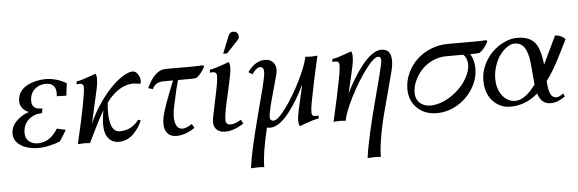

<svg xmlns="http://www.w3.org/2000/svg" viewBox="-57 -911 4187 1392"><g transform="rotate(-5 2036.0 -215.0)"><path d="M149.4 -263.7Q120.1 -274.9 103 -297.1Q85.9 -319.3 85.9 -348.1Q85.9 -384.8 105 -413.3Q124 -441.9 155 -458.3Q186 -474.6 220.7 -482.7Q255.4 -490.7 291.5 -490.7Q332 -490.7 373.3 -478Q414.6 -465.3 441.9 -446.3Q433.6 -396.5 430.7 -357.9L360.8 -359.9Q362.3 -371.6 362.3 -382.3Q362.3 -418 344 -437.3Q325.7 -456.5 290 -456.5Q240.7 -456.5 206.8 -425.5Q172.9 -394.5 172.9 -340.8Q172.9 -280.8 243.7 -280.8H250L242.7 -246.6Q184.6 -246.6 144.8 -210.4Q105 -174.3 105 -113.8Q105 -76.2 129.6 -54Q154.3 -31.7 196.3 -31.7Q242.2 -31.7 279.1 -57.6Q315.9 -83.5 340.3 -126L404.3 -111.3Q391.6 -87.9 354.5 -31.2Q323.7 -18.6 279.5 -8.1Q235.4 2.4 198.2 2.4Q150.9 2.4 110.8 -10.3Q70.8 -22.9 44.2 -50.3Q17.6 -77.6 17.6 -115.2Q17.6 -166.5 55.7 -206.1Q93.8 -245.6 149.4 -263.7Z M654.3 -498Q662.6 -486.3 662.6 -459Q662.6 -429.7 653.8 -388.2Q645.5 -348.6 626.5 -266.8Q607.4 -185.1 597.7 -139.2Q626.5 -207 669.9 -272.2Q713.4 -337.4 758.3 -385Q803.2 -432.6 847.7 -461.7Q892.1 -490.7 924.3 -490.7Q945.3 -490.7 961.4 -466.8Q977.5 -442.9 977.5 -414.6Q977.5 -397.5 965.3 -397.5Q961.4 -397.5 946.8 -400.4Q932.1 -403.3 923.3 -403.3Q816.4 -403.3 725.6 -283.2Q720.7 -249 720.7 -209Q720.7 -181.2 724.1 -157.7Q727.5 -134.3 735.4 -112.8Q743.2 -91.3 758.3 -79.1Q773.4 -66.9 794.4 -66.9Q834 -66.9 867.7 -82.5Q901.4 -98.1 935.1 -139.2L952.1 -131.3Q939.9 -104 924.3 -80.6Q908.7 -57.1 887.7 -36.4Q866.7 -15.6 839.4 -3.4Q812 8.8 781.7 8.8Q745.1 8.8 721.2 -10.3Q697.3 -29.3 687.5 -58.3Q677.7 -87.4 677.7 -125.5Q677.7 -170.4 689 -229Q659.2 -181.2 618.7 -97.2Q578.1 -13.2 570.8 0Q544.9 -2.9 527.3 -2.9L482.9 0Q562 -338.9 562 -407.7Q562 -434.6 535.2 -434.6Q521 -434.6 512.2 -432.6L513.2 -454.1Q537.6 -458.5 559.8 -465.1Q582 -471.7 612.1 -482.9Q642.1 -494.1 654.3 -498Z M1334 -400.4H1247.1Q1228.5 -338.9 1202.6 -214.4Q1185.5 -137.7 1198.2 -92Q1210.9 -46.4 1250.5 -46.4Q1276.4 -46.4 1318.4 -74.2L1335 -44.9Q1307.1 -24.4 1271.7 -11Q1236.3 2.4 1202.1 2.4Q1146.5 2.4 1126 -38.1Q1105.5 -78.6 1118.7 -140.6Q1121.1 -153.3 1125.7 -169.2Q1130.4 -185.1 1134.5 -198.7Q1138.7 -212.4 1146.2 -233.4Q1153.8 -254.4 1158.2 -266.6Q1162.6 -278.8 1171.9 -303Q1181.2 -327.1 1184.8 -336.2Q1188.5 -345.2 1198.5 -370.4Q1208.5 -395.5 1210.4 -400.4H1145.5Q1112.8 -400.4 1093 -389.4Q1073.2 -378.4 1058.6 -350.1L1026.4 -360.8Q1085 -488.3 1164.1 -488.3H1352.5Q1397 -488.3 1436.5 -491.2L1444.3 -481.9Q1416.5 -429.2 1381.3 -403.8Q1365.7 -400.4 1334 -400.4Z M1675.8 -74.2 1690.4 -44.9Q1661.1 -24.4 1625 -11Q1588.9 2.4 1554.7 2.4Q1515.1 2.4 1493.9 -18.8Q1472.7 -40 1472.7 -75.7Q1472.7 -98.6 1502.2 -231.9Q1531.7 -365.2 1531.7 -406.2Q1531.7 -434.6 1502.4 -434.6Q1489.7 -434.6 1481.9 -432.6L1482.9 -454.1Q1504.4 -458 1526.9 -464.6Q1549.3 -471.2 1581.5 -482.9Q1613.8 -494.6 1624 -498Q1632.3 -486.8 1632.3 -454.1Q1632.3 -420.4 1597.9 -273.7Q1563.5 -127 1563.5 -84Q1563.5 -63.5 1572.5 -54.9Q1581.5 -46.4 1602.1 -46.4Q1631.8 -46.4 1675.8 -74.2ZM1618.2 -561.5H1589.4L1641.6 -691.4Q1644.5 -698.7 1649.9 -704.1Q1660.2 -714.4 1675.8 -714.4Q1691.9 -714.4 1702.4 -704.1Q1712.9 -693.8 1712.9 -678.2Q1712.9 -662.1 1704.6 -653.8Z M2097.7 9.8Q2089.4 -2 2089.4 -29.3Q2088.9 -56.2 2098.1 -100.1Q2105.5 -136.2 2121.8 -206.1Q2138.2 -275.9 2141.1 -290Q2113.8 -232.9 2084 -183.6Q2054.2 -134.3 2020.8 -91.1Q1987.3 -47.9 1951.4 -22.7Q1915.5 2.4 1883.3 2.4Q1873.5 2.4 1858.9 -0.5Q1814.5 183.1 1814.5 283.2Q1794.4 280.8 1768.1 280.8L1718.3 283.2Q1726.6 214.8 1748 120.1Q1769.5 25.4 1809.3 -126Q1849.1 -277.3 1853 -293Q1874 -377 1874 -404.3Q1874 -441.9 1847.2 -441.9Q1843.8 -441.9 1840.1 -440.9Q1836.4 -439.9 1833.3 -438.7Q1830.1 -437.5 1826.4 -434.8Q1822.8 -432.1 1820.1 -430.4Q1817.4 -428.7 1813.5 -424.8Q1809.6 -420.9 1807.9 -419.2Q1806.2 -417.5 1802.2 -412.8Q1798.3 -408.2 1797.1 -406.7Q1795.9 -405.3 1792 -400.4Q1788.1 -395.5 1787.6 -395L1760.3 -412.6Q1781.2 -444.3 1814 -467.5Q1846.7 -490.7 1884.8 -490.7Q1924.3 -490.7 1944.6 -468.8Q1964.8 -446.8 1964.8 -416Q1964.8 -397 1960.4 -379.4Q1952.6 -347.7 1932.4 -276.6Q1912.1 -205.6 1898.9 -152.6Q1885.7 -99.6 1885.7 -74.2Q1885.7 -60.5 1892.8 -53.5Q1899.9 -46.4 1911.1 -46.4Q1942.9 -46.4 2003.9 -129.9Q2064.9 -213.4 2116.9 -319.3Q2168.9 -425.3 2181.2 -488.3Q2207 -485.4 2224.6 -485.4L2269 -488.3Q2224.6 -297.4 2197.8 -152.3Q2189.9 -109.4 2189.9 -80.6Q2189.9 -53.7 2216.8 -53.7Q2231 -53.7 2239.7 -55.7L2238.8 -34.2Q2214.4 -29.8 2192.1 -23.2Q2169.9 -16.6 2139.9 -5.4Q2109.9 5.9 2097.7 9.8Z M2515.1 -498Q2523.4 -486.3 2523.4 -459Q2523.4 -429.7 2514.6 -388.2Q2508.8 -360.8 2501.7 -329.6Q2494.6 -298.3 2485.4 -259.3Q2476.1 -220.2 2470.7 -196.3Q2498.5 -252.9 2529.3 -303Q2560.1 -353 2594.5 -396.5Q2628.9 -439.9 2665.5 -465.3Q2702.1 -490.7 2734.4 -490.7Q2804.7 -490.7 2804.7 -404.8Q2804.7 -372.1 2795.4 -335Q2783.7 -286.6 2755.6 -183.6Q2727.5 -80.6 2710.2 -13.4Q2692.9 53.7 2678 138.9Q2663.1 224.1 2663.1 283.2Q2643.1 280.8 2616.7 280.8L2566.9 283.2Q2575.7 211.9 2602.5 94.2Q2629.4 -23.4 2656.5 -123.8Q2683.6 -224.1 2705.3 -309.8Q2727.1 -395.5 2727.1 -414.1Q2727.1 -441.9 2706.5 -441.9Q2674.8 -441.9 2612.5 -358.4Q2550.3 -274.9 2497.1 -168.9Q2443.8 -63 2431.6 0Q2405.8 -2.9 2388.2 -2.9L2343.8 0Q2388.2 -190.9 2415 -335.9Q2422.9 -378.9 2422.9 -407.7Q2422.9 -434.6 2396 -434.6Q2381.8 -434.6 2373 -432.6L2374 -454.1Q2398.4 -458.5 2420.7 -465.1Q2442.9 -471.7 2472.9 -482.9Q2502.9 -494.1 2515.1 -498Z M3395.5 -402.8H3374Q3401.9 -356 3401.9 -296.9Q3401.9 -219.2 3358.6 -149.7Q3315.4 -80.1 3244.9 -38.8Q3174.3 2.4 3097.2 2.4Q3006.8 2.4 2952.1 -51.8Q2897.5 -106 2897.5 -189.9Q2897.5 -249 2922.6 -304.2Q2947.8 -359.4 2990.2 -400.4Q3032.7 -441.4 3092.5 -466.1Q3152.3 -490.7 3217.8 -490.7H3414.1Q3459 -490.7 3498 -493.7L3505.9 -484.4Q3479.5 -432.6 3442.9 -406.2Q3427.2 -402.8 3395.5 -402.8ZM3200.2 -402.8Q3146.5 -402.8 3098.1 -380.1Q3049.8 -357.4 3017.3 -321.8Q2984.9 -286.1 2966.1 -242.9Q2947.3 -199.7 2947.3 -158.2Q2947.3 -112.3 2976.8 -84.5Q3006.3 -56.6 3056.6 -56.6Q3098.1 -56.6 3146.2 -76.2Q3194.3 -95.7 3238.3 -131.8Q3291 -175.3 3321.5 -229Q3352.1 -282.7 3352.1 -329.1Q3352.1 -375 3323.2 -402.8Z M3997.6 -483.4H4004.4Q4022.9 -481.9 4039.8 -473.9Q4056.6 -465.8 4064 -458.5L4071.8 -451.2Q4066.4 -440.4 4030.3 -367.4Q3994.1 -294.4 3966.8 -247.6Q3939.5 -200.7 3908.2 -158.7Q3910.6 -129.4 3913.8 -109.6Q3917 -89.8 3923.8 -72Q3930.7 -54.2 3942.1 -45.4Q3953.6 -36.6 3970.2 -36.6Q3975.1 -36.6 3980.5 -38.1Q3985.8 -39.6 3991.7 -42.5Q3997.6 -45.4 4001.5 -47.9Q4005.4 -50.3 4012 -54.4Q4018.6 -58.6 4020.5 -60.1L4029.8 -36.6Q4001 -17.1 3976.6 -7.3Q3952.1 2.4 3921.9 2.4Q3856.4 2.4 3832 -76.2Q3741.2 2.4 3631.8 2.4Q3555.7 2.4 3503.7 -53.7Q3451.7 -109.9 3451.7 -203.6Q3451.7 -261.7 3476.6 -315.7Q3501.5 -369.6 3540.3 -407.5Q3579.1 -445.3 3627.4 -468Q3675.8 -490.7 3722.2 -490.7Q3821.8 -490.7 3860.8 -427.7Q3890.6 -378.9 3900.4 -280.8Q3920.9 -320.8 3953.4 -390.6Q3985.8 -460.4 3997.6 -483.4ZM3669.4 -36.6Q3741.7 -36.6 3818.8 -143.1Q3816.4 -164.1 3814 -194.1Q3811.5 -224.1 3809.8 -247.3Q3808.1 -270.5 3804.9 -298.3Q3801.8 -326.2 3797.4 -346.9Q3793 -367.7 3784.9 -388.2Q3776.9 -408.7 3766.1 -421.9Q3755.4 -435.1 3738.8 -443.1Q3722.2 -451.2 3700.7 -451.2Q3673.8 -451.2 3645.3 -431.6Q3616.7 -412.1 3593 -380.1Q3569.3 -348.1 3554 -302.2Q3538.6 -256.3 3538.6 -208Q3538.6 -133.8 3576.7 -85.2Q3614.7 -36.6 3669.4 -36.6Z"/></g></svg>

Font: Flanker
Style: Italic
Weight: 400
Italic angle: -12°
Designer: Flanker
Version: Version 2.027